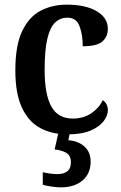

<svg xmlns="http://www.w3.org/2000/svg" viewBox="-20 -568 519 826"><path d="M271 10Q204 10 153.5 -17Q103 -44 74.5 -104.5Q46 -165 46 -265Q46 -373 75.5 -434.5Q105 -496 155 -522Q205 -548 267 -548Q349 -548 396.5 -519.5Q444 -491 444 -444Q444 -411 421 -390Q398 -369 336 -369Q336 -419 322 -455.5Q308 -492 270 -492Q240 -492 218 -472Q196 -452 184 -403Q172 -354 172 -266Q172 -163 200.5 -110.5Q229 -58 293 -58Q339 -58 372.5 -80.5Q406 -103 422 -137Q444 -122 444 -94Q444 -71 426 -47Q408 -23 370 -6.5Q332 10 271 10ZM242 238Q227 238 204 235Q181 232 164 227V173Q200 181 227 181Q254 181 269.5 169Q285 157 285 130Q285 101 265 89.5Q245 78 215 75L234 -9H283L274 35Q318 39 344 63Q370 87 370 127Q370 179 335 208.5Q300 238 242 238Z"/></svg>

Font: Noto Serif Thai SemiCondensed SemiBold
Style: Regular
Weight: 600
Width: 4
Designer: Monotype Design Team
Foundry: Monotype Imaging Inc.
Version: Version 2.002; ttfautohint (v1.8.4.7-5d5b)